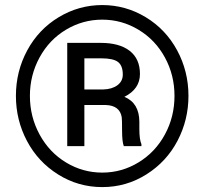

<svg xmlns="http://www.w3.org/2000/svg" viewBox="-20 -741 826 771"><path d="M43.9 -356Q43.9 -454.6 89.6 -539.1Q135.3 -623.5 216.1 -672.1Q296.9 -720.7 390.6 -720.7Q484.4 -720.7 564.9 -672.1Q645.5 -623.5 691.2 -539.1Q736.8 -454.6 736.8 -356Q736.8 -259.8 692.9 -175.8Q648.9 -91.8 568.1 -40.8Q487.3 10.3 390.6 10.3Q294.4 10.3 213.6 -40.3Q132.8 -90.8 88.4 -174.8Q43.9 -258.8 43.9 -356ZM100.1 -356Q100.1 -272 139.2 -200.4Q178.2 -128.9 245.4 -88.4Q312.5 -47.9 390.6 -47.9Q469.2 -47.9 536.6 -89.1Q604 -130.4 642.3 -201.2Q680.7 -272 680.7 -356Q680.7 -439.5 642.3 -510Q604 -580.6 536.6 -621.3Q469.2 -662.1 390.6 -662.1Q312.5 -662.1 245.1 -621.8Q177.7 -581.5 138.9 -510.3Q100.1 -439 100.1 -356ZM318.8 -319.3V-154.3H250V-568.8H384.8Q459.5 -568.8 500.7 -536.9Q542 -504.9 542 -443.8Q542 -383.8 479.5 -352.1Q539.1 -327.6 539.6 -252.4V-222.7Q539.6 -180.7 547.9 -162.1V-154.3H477.1Q470.2 -171.9 470.2 -217Q470.2 -262.2 468.8 -270.5Q460.9 -317.4 404.8 -319.3ZM318.8 -381.8H395Q430.2 -382.8 451.7 -398.9Q473.1 -415 473.1 -441.4Q473.1 -477.1 454.1 -491.9Q435.1 -506.8 386.2 -506.8H318.8Z"/></svg>

Font: Roboto
Style: Regular
Weight: 400
Designer: Google
Version: Version 2.134; 2016; ttfautohint (v1.6)